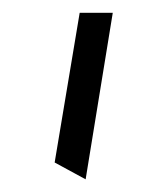

<svg xmlns="http://www.w3.org/2000/svg" viewBox="-20 -790 261 300"><path d="M113.8 -509.8 65.4 -536.1 104.5 -770H156.2Z"/></svg>

Font: Pinar-DS1-FD Medium
Style: Regular
Weight: 500
Designer: Amin Abedi
Version: Version 3.000